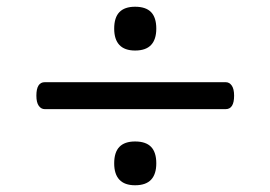

<svg xmlns="http://www.w3.org/2000/svg" viewBox="-20 -722 803 570"><path d="M113 -398Q102 -398 95 -408Q88 -418 88 -438Q88 -478 113 -478H650Q661 -478 668 -468Q675 -458 675 -438Q675 -398 650 -398ZM381 -172Q350 -172 334.5 -188.5Q319 -205 319 -237Q319 -270 334.5 -286Q350 -302 381 -302Q413 -302 428.5 -286Q444 -270 444 -237Q444 -205 428.5 -188.5Q413 -172 381 -172ZM381 -572Q350 -572 334.5 -588.5Q319 -605 319 -637Q319 -670 334.5 -686Q350 -702 381 -702Q413 -702 428.5 -686Q444 -670 444 -637Q444 -605 428.5 -588.5Q413 -572 381 -572Z"/></svg>

Font: Playwrite AT
Style: Regular
Weight: 400
Designer: Veronika Burian, José Scaglione
Foundry: TypeTogether
Version: Version 1.002